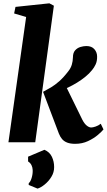

<svg xmlns="http://www.w3.org/2000/svg" viewBox="-20 -836 628 1128"><path d="M29.5 0 133.5 -736 63 -757 71 -795.5 270 -816.5 296.5 -802.5 187 0ZM421.5 9Q394 9 375 1.8Q356 -5.5 344.5 -19.2Q333 -33 326 -51L233 -296.5Q257.5 -309.5 280.5 -323.2Q303.5 -337 328.2 -358.8Q353 -380.5 381 -417Q395.5 -435 401.8 -455.8Q408 -476.5 408.5 -499.5Q408.5 -525.5 421.2 -540Q434 -554.5 452.5 -560Q471 -565.5 487.5 -565.5Q518.5 -565.5 534.5 -547Q550.5 -528.5 550.5 -504Q551 -477 541.8 -457.5Q532.5 -438 521 -424.5Q504.5 -403.5 481.2 -384.8Q458 -366 432.2 -350.2Q406.5 -334.5 380.5 -322.2Q354.5 -310 330.5 -301L354.5 -355.5L464 -132Q476 -109 489.8 -98Q503.5 -87 516 -87Q525 -87 541.5 -92.5Q558 -98 572 -109L588 -75.5Q578.5 -63.5 554.8 -43.2Q531 -23 497 -7Q463 9 421.5 9ZM200.5 272 148.5 250.5 149 239.5Q158.5 233.5 165.8 209.8Q173 186 172 163Q171.5 148 165.2 134.8Q159 121.5 145 112.5V84.5L241 44Q271.5 57 284.8 85Q298 113 298 145Q298.5 176 281.8 203Q265 230 242.2 248.2Q219.5 266.5 200.5 272Z"/></svg>

Font: Merriweather 24pt Black
Style: Italic
Weight: 900
Italic angle: -7.8°
Designer: Eben Sorkin
Foundry: Eben Sorkin
Version: Version 2.101